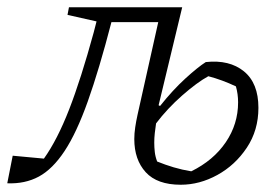

<svg xmlns="http://www.w3.org/2000/svg" viewBox="-63 -501 764 529"><path d="M-43 4 -28 -72 58 -64Q95 -116 127.5 -199.5Q160 -283 195 -411L203 -442L123 -460L127 -481H439L374 -211L378 -209Q413 -253 447.5 -284.5Q482 -316 504 -330Q569 -337 609 -304.5Q649 -272 649 -204Q649 -142 617 -94Q585 -46 536 -19Q487 8 435 8Q370 8 338.5 -26.5Q307 -61 307 -118Q307 -133 309.5 -150Q312 -167 316 -185L373 -440H244Q210 -309 179 -222Q148 -135 115 -85Q82 -35 44 -14.5Q6 6 -43 4ZM362 -108Q362 -95 363.5 -82Q365 -69 370 -56Q392 -47 415.5 -40Q439 -33 464 -29Q525 -59 559 -109Q593 -159 593 -219Q593 -242 587 -263Q568 -272 549 -279Q530 -286 511 -291Q480 -274 439 -238Q398 -202 367 -161Q365 -148 363.5 -134.5Q362 -121 362 -108Z"/></svg>

Font: Piazzolla Light
Style: Italic
Weight: 300
Italic angle: -11.3°
Designer: Juan Pablo del Peral
Foundry: Huerta Tipografica
Version: Version 1.330